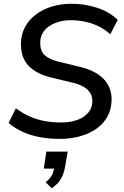

<svg xmlns="http://www.w3.org/2000/svg" viewBox="-20 -734 662 1027"><path d="M299 9Q248 9 198.5 0.5Q149 -8 105.5 -27Q62 -46 26 -76L65 -155Q103 -126 142 -109.5Q181 -93 222 -86Q263 -79 308 -79Q358 -79 395 -93Q432 -107 453 -132.5Q474 -158 474 -192Q474 -217 462.5 -236.5Q451 -256 425 -271Q399 -286 354 -295L248 -321Q177 -338 134.5 -380.5Q92 -423 92 -498Q92 -548 113 -588Q134 -628 172 -656.5Q210 -685 259 -699.5Q308 -714 363 -714Q430 -714 496 -693.5Q562 -673 610 -628L570 -551Q525 -591 470.5 -608.5Q416 -626 361 -626Q313 -626 275.5 -611Q238 -596 216.5 -569.5Q195 -543 195 -506Q195 -461 219 -439Q243 -417 290 -405L396 -379Q488 -359 532.5 -313.5Q577 -268 577 -204Q577 -151 555 -111Q533 -71 494.5 -44.5Q456 -18 406 -4.5Q356 9 299 9ZM257 273 224 241Q250 220 259 200.5Q268 181 272 155L293 168H214L228 77H342L330 148Q324 189 308 219Q292 249 257 273Z"/></svg>

Font: Nunito Sans 12pt ExtraLight 12pt SemiBold
Style: Italic
Weight: 600
Italic angle: -9°
Version: Version 3.101;gftools[0.9.27]